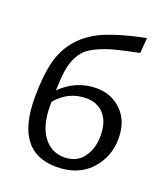

<svg xmlns="http://www.w3.org/2000/svg" viewBox="-132 -805 790 904"><g transform="rotate(20 263.0 -353.0)"><path d="M308 -408Q383 -408 434 -357.5Q485 -307 485 -220Q485 -127 423.5 -61Q362 5 254 5Q48 5 48 -267Q48 -377 66.5 -449Q85 -521 132.5 -573.5Q180 -626 254.5 -656.5Q329 -687 449 -711L443 -634Q372 -620 327.5 -608.5Q283 -597 245.5 -580Q208 -563 188.5 -544Q169 -525 155 -493.5Q141 -462 136.5 -425.5Q132 -389 130 -333Q207 -408 308 -408ZM274 -50Q335 -50 368 -94Q401 -138 401 -203Q401 -272 368 -309.5Q335 -347 278 -347Q189 -347 129 -275V-254Q129 -158 168.5 -104Q208 -50 274 -50Z"/></g></svg>

Font: EauTestInfant Medium
Style: Italic
Weight: 500
Italic angle: -12°
Designer: Christian Thalmann (Catharsis Fonts)
Version: Version 0.001;PS 000.001;hotconv 1.0.88;makeotf.lib2.5.64775